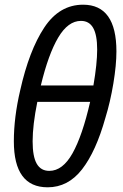

<svg xmlns="http://www.w3.org/2000/svg" viewBox="-20 -788 522 818"><path d="M39 -186Q39 -288 66 -403Q104 -573 168.5 -670.5Q233 -768 334 -768Q476 -768 476 -569Q476 -511 463 -432.5Q450 -354 429 -286Q389 -143 329.5 -66.5Q270 10 183 10Q39 10 39 -186ZM378 -424Q394 -517 394 -577Q394 -639 377 -669Q360 -699 325 -699Q270 -699 228 -628Q186 -557 154 -424ZM364 -354H139Q119 -255 119 -186Q119 -121 136.5 -90.5Q154 -60 190 -60Q247 -60 289 -135Q331 -210 364 -354Z"/></svg>

Font: Noto Sans UI Narrow
Style: Italic
Weight: 400
Width: 4
Italic angle: -12°
Designer: Monotype Design Team
Foundry: Monotype Imaging Inc.
Version: Version 1.001